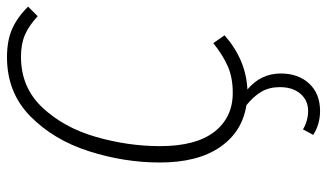

<svg xmlns="http://www.w3.org/2000/svg" viewBox="-218 -516 958 563"><g transform="rotate(-90 261.5 -235.0)"><path d="M114 -245Q114 -140 156 -86Q198 -32 270 -32Q315 -32 348 -46.5Q381 -61 416 -89L439 -56Q367 7 280 11Q327 50 327 109Q327 160 297.5 192Q268 224 217 224Q178 224 147 204L163 174Q189 189 217 189Q248 189 267.5 166.5Q287 144 287 106Q287 75 273.5 52Q260 29 234 8Q156 -4 111 -69.5Q66 -135 66 -246Q66 -350 99 -453.5Q132 -557 201.5 -625.5Q271 -694 375 -694Q424 -694 458.5 -678.5Q493 -663 523 -632L495 -604Q467 -630 440 -641.5Q413 -653 376 -653Q286 -653 227 -590Q168 -527 141 -433Q114 -339 114 -245Z"/></g></svg>

Font: Fira Sans Condensed ExtraLight
Style: Italic
Weight: 275
Width: 3
Italic angle: -8°
Designer: Carrois Corporate & Edenspiekermann AG
Foundry: Carrois Corporate GbR & Edenspiekermann AG
Version: Version 4.203